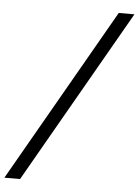

<svg xmlns="http://www.w3.org/2000/svg" viewBox="-130 -808 696 964"><g transform="rotate(5 218.5 -326.0)"><path d="M8 111H-71L429 -763H508Z"/></g></svg>

Font: Open Sauce One
Style: Italic
Weight: 400
Italic angle: -10°
Designer: Alfredo Marco Pradil
Foundry: Creative Sauce Fz LLC
Version: Version 1.477